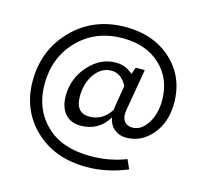

<svg xmlns="http://www.w3.org/2000/svg" viewBox="-110 -728 1099 1030"><g transform="rotate(15 439.0 -213.0)"><path d="M623 -406 583 -173Q576 -135 591.5 -113Q607 -91 637 -91Q676 -91 704 -122.5Q732 -154 743.5 -193Q755 -232 755 -271Q755 -393 675.5 -467Q596 -541 467 -541Q316 -541 219.5 -442.5Q123 -344 123 -194Q123 -58 211.5 28.5Q300 115 459 115Q565 115 657 79L680 130Q567 177 455 177Q277 177 167 71.5Q57 -34 57 -195Q57 -368 173 -485.5Q289 -603 466 -603Q622 -603 721.5 -511.5Q821 -420 821 -275Q821 -169 762.5 -99.5Q704 -30 618 -30Q582 -30 554 -52Q526 -74 519 -116Q468 -29 366 -29Q311 -29 280 -65Q249 -101 249 -164Q249 -260 313.5 -332.5Q378 -405 464 -405Q519 -405 559 -368L573 -406ZM400 -88Q473 -88 517 -157L520 -182L539 -295Q507 -357 452 -357Q397 -357 360 -305.5Q323 -254 323 -180Q323 -88 400 -88Z"/></g></svg>

Font: EauTest Medium
Style: Regular
Weight: 500
Designer: Christian Thalmann (Catharsis Fonts)
Version: Version 0.001;PS 000.001;hotconv 1.0.88;makeotf.lib2.5.64775